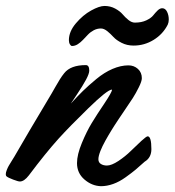

<svg xmlns="http://www.w3.org/2000/svg" viewBox="-52 -621 599 658"><path d="M466.8 -109.9Q466.8 -80.6 443.8 -66.9Q424.8 -49.8 412.4 -39.3Q399.9 -28.8 378.4 -13.4Q356.9 2 335.7 9.5Q314.5 17.1 293.9 17.1Q262.7 16.1 237.3 -5.9Q211.9 -27.8 211.9 -62Q211.9 -90.8 228.5 -130.9Q245.1 -170.9 262.5 -199.5Q279.8 -228 306.2 -267.1Q330.6 -303.7 332 -313L331.1 -314Q314.9 -312.5 251.2 -250.5Q187.5 -188.5 148.9 -146Q104.5 -96.7 46.9 -20Q30.8 1 16.1 1Q10.3 1 -7.1 -5.6Q-24.4 -12.2 -28.8 -16.1Q-32.2 -18.1 -32.2 -23.9Q-32.2 -29.8 -28.8 -38.3Q-25.4 -46.9 -22.2 -52.5Q-19 -58.1 -11.7 -69.8Q-4.4 -81.5 -2.9 -84Q39.1 -157.2 125 -300.8Q128.9 -307.6 137.7 -323Q146.5 -338.4 153.3 -349.4Q160.2 -360.4 168 -370.1Q189.9 -397.9 242.2 -397.9Q253.9 -397.9 253.9 -378.9Q253.9 -368.7 242.9 -348.1Q231.9 -327.6 211.4 -296.9L190.9 -266.1Q213.9 -291.5 232.2 -309.3Q250.5 -327.1 277.8 -349.9Q305.2 -372.6 333.5 -384.8Q361.8 -397 388.2 -397Q407.2 -397 420.7 -384.8Q434.1 -372.6 434.1 -353Q434.1 -342.8 423.8 -322Q413.6 -301.3 403.1 -284.9Q392.6 -268.6 375.5 -243.7Q358.4 -218.8 356 -214.8Q355.5 -214.4 349.4 -204.8Q343.3 -195.3 340.3 -190.9Q337.4 -186.5 330.6 -175.5Q323.7 -164.6 319.6 -157.2Q315.4 -149.9 309.3 -139.2Q303.2 -128.4 299.6 -120.6Q295.9 -112.8 292.2 -103.8Q288.6 -94.7 286.9 -87.6Q285.2 -80.6 285.2 -75.2Q285.2 -64.5 293.7 -59.1Q302.2 -53.7 314.5 -53.7Q330.1 -53.7 353.8 -69.3Q377.4 -85 396.5 -103.8Q415.5 -122.6 432.6 -138.2Q449.7 -153.8 454.1 -153.8Q466.8 -153.8 466.8 -109.9ZM410.2 -543.5Q433.1 -543.5 449.5 -551.3Q465.8 -559.1 472.9 -568.1Q480 -577.1 488 -585Q496.1 -592.8 503.9 -592.8Q514.6 -592.8 520.5 -580.8Q526.4 -568.8 526.4 -554.2Q526.4 -544.4 522.9 -536.6Q506.3 -503.9 474.6 -484.4Q442.9 -464.8 405.8 -464.8Q383.3 -464.8 365 -474.1Q346.7 -483.4 336.9 -494.1Q327.1 -504.9 315.7 -514.2Q304.2 -523.4 293.9 -523.4Q280.8 -523.4 269.3 -517.3Q257.8 -511.2 249.3 -502.2Q240.7 -493.2 232.4 -484.4Q224.1 -475.6 214.6 -469.5Q205.1 -463.4 194.8 -463.4Q190.9 -463.4 187.5 -469.2Q184.1 -475.1 184.1 -483.4Q184.1 -512.7 208 -541Q231.9 -569.3 260.3 -585Q288.6 -600.6 306.2 -600.6Q326.2 -600.6 342.8 -591.6Q359.4 -582.5 368.2 -572Q377 -561.5 388.2 -552.5Q399.4 -543.5 410.2 -543.5Z"/></svg>

Font: Yellowtail
Style: Regular
Weight: 400
Designer: Astigmatic (AOETI)
Foundry: Astigmatic (AOETI)
Version: Version 1.000